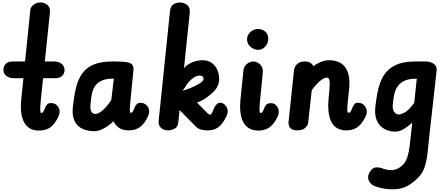

<svg xmlns="http://www.w3.org/2000/svg" viewBox="-20 -1024 3488 1508"><path d="M218 -944.5Q220 -968 242.8 -986.2Q265.5 -1004.5 298.5 -1004.5Q331 -1004.5 353.2 -984.5Q375.5 -964.5 372.5 -930L332 -541H405Q442 -541 464.5 -522Q487 -503 487 -475Q487 -446.5 468.5 -428.2Q450 -410 413 -410H318.5L301 -243.5Q298 -213 296.8 -192.5Q295.5 -172 296 -159.8Q296.5 -147.5 298.2 -142Q300 -136.5 303.5 -136.5Q314 -136.5 321 -148.5Q328 -160.5 333 -174.2Q338 -188 342.5 -194L350.5 -203Q358.5 -213 373 -214Q387.5 -215 401.5 -212Q418 -207 430 -193.5Q442 -180 447 -162.5Q449.5 -148 446.2 -130.2Q443 -112.5 423.5 -79.5Q398 -36.5 365.5 -17.5Q333 1.5 287 1.5Q241 1.5 211.5 -17.5Q182 -36.5 166 -69.8Q150 -103 145.8 -146.5Q141.5 -190 146.5 -239.5L164 -410H87.5Q51 -410 29 -428.2Q7 -446.5 7 -475Q7 -503 25 -522Q43 -541 80 -541H177Z M1027.5 -466 1013 -321.5Q1008 -268.5 1004.5 -233Q1001 -197.5 1000 -176.5Q999 -155.5 1000.5 -146.8Q1002 -138 1006.5 -138Q1017 -138 1024 -150Q1031 -162 1036 -175.8Q1041 -189.5 1045.5 -195L1053.5 -204.5Q1062 -214.5 1076.2 -216Q1090.5 -217.5 1104.5 -213.5Q1121 -208.5 1133.5 -195Q1146 -181.5 1150 -164Q1153.5 -150 1149.8 -132Q1146 -114 1126.5 -80.5Q1101 -38 1068.5 -19Q1036 0 990 0Q944.5 0 915.8 -19.5Q887 -39 871 -71.5Q835.5 -37 795 -15.2Q754.5 6.5 720.5 6.5Q687.5 6.5 655 -2.2Q622.5 -11 597 -32.2Q571.5 -53.5 558.8 -91Q546 -128.5 552.5 -186Q559.5 -251 570.5 -306.2Q581.5 -361.5 601.5 -405Q621.5 -448.5 654.5 -478.8Q687.5 -509 738 -525Q788.5 -541 861 -541H889.5Q947 -541 978 -535.2Q1009 -529.5 1020 -513.5Q1031 -497.5 1027.5 -466ZM690.5 -200.5Q687 -167 697.5 -148Q708 -129 729.5 -129Q750 -129 781.5 -153.5Q813 -178 854 -237.5L874 -406H866Q814 -406 781.5 -391.8Q749 -377.5 731.2 -354Q713.5 -330.5 705.8 -303Q698 -275.5 695.5 -248.5Q693 -221.5 690.5 -200.5Z M1297.5 0Q1265.5 0 1244 -20.5Q1222.5 -41 1226 -74L1315.5 -939.5Q1319.5 -974.5 1341.5 -989.5Q1363.5 -1004.5 1392.5 -1004.5Q1424.5 -1004.5 1449.5 -985Q1474.5 -965.5 1470.5 -926.5L1425 -488.5Q1438 -505 1455.8 -516.5Q1473.5 -528 1492 -535.5Q1513 -544 1533.5 -547.5Q1554 -551 1569 -551Q1611 -551 1638.5 -532.8Q1666 -514.5 1681 -486.5Q1696 -458.5 1699.8 -428.2Q1703.5 -398 1698 -373.5Q1689 -333.5 1653.8 -300Q1618.5 -266.5 1581 -243.5Q1572 -238 1557.8 -231Q1543.5 -224 1527.5 -218.5L1599 -145.5Q1612.5 -131.5 1620 -127.2Q1627.5 -123 1630.5 -123Q1637.5 -123 1645 -137.5Q1652.5 -152 1659 -168.5Q1665.5 -185 1669.5 -190.5L1677 -200Q1685.5 -210.5 1696.5 -215Q1707.5 -219.5 1721.5 -215.5Q1738 -210.5 1750 -197Q1762 -183.5 1767 -166Q1770 -152 1766.5 -134Q1763 -116 1743.5 -82.5Q1718.5 -40 1687.8 -20Q1657 0 1611 0Q1580.5 0 1557 -7Q1533.5 -14 1517 -31L1390.5 -160L1380.5 -62.5Q1377 -28.5 1352.8 -14.2Q1328.5 0 1297.5 0ZM1415.5 -311Q1433.5 -317 1451.5 -323.5Q1469.5 -330 1487 -337.5Q1504.5 -345 1520 -352.5Q1546.5 -366.5 1562.5 -379Q1578.5 -391.5 1578.5 -403.5Q1578.5 -417.5 1570 -424Q1561.5 -430.5 1548 -430.5Q1535 -430.5 1519.2 -424.2Q1503.5 -418 1489 -405.5Q1464.5 -385.5 1448 -361.2Q1431.5 -337 1415.5 -312Z M1892 -471Q1895 -502 1918.8 -521.5Q1942.5 -541 1970 -541Q1999.5 -541 2023.8 -516.8Q2048 -492.5 2044 -454L2031 -320Q2025 -267 2022 -231.5Q2019 -196 2018.2 -175Q2017.5 -154 2019.5 -145.2Q2021.5 -136.5 2026 -136.5Q2036.5 -136.5 2043.5 -148.5Q2050.5 -160.5 2055.5 -174.2Q2060.5 -188 2065 -194L2072.5 -203Q2082.5 -211 2096.2 -213Q2110 -215 2123.5 -212Q2140 -207 2152 -193.5Q2164 -180 2167.5 -162.5Q2171.5 -148 2168.2 -130.2Q2165 -112.5 2145.5 -79.5Q2119.5 -36.5 2086.8 -17.5Q2054 1.5 2009 1.5Q1963 1.5 1933.5 -17.8Q1904 -37 1888 -70.2Q1872 -103.5 1867.8 -147.2Q1863.5 -191 1868.5 -239.5ZM2007.5 -632.5Q1976.5 -632.5 1948.5 -655.5Q1920.5 -678.5 1920.5 -714.5Q1920.5 -748.5 1946.5 -772.5Q1972.5 -796.5 2006.5 -796.5Q2036.5 -796.5 2061.8 -776.8Q2087 -757 2087 -721Q2087 -686 2064.2 -659.2Q2041.5 -632.5 2007.5 -632.5Z M2314 0Q2274.5 0 2259 -20Q2243.5 -40 2246.5 -67.5L2289.5 -476Q2290.5 -485.5 2298 -500.8Q2305.5 -516 2323.5 -528.5Q2341.5 -541 2374 -541Q2399.5 -541 2416.5 -531.5Q2433.5 -522 2440.5 -504.5L2441 -503Q2460 -520 2494.8 -535.5Q2529.5 -551 2565 -551Q2625.5 -551 2663 -524.2Q2700.5 -497.5 2715.2 -445.8Q2730 -394 2721.5 -318.5L2713.5 -246Q2710 -213 2708.5 -191.8Q2707 -170.5 2707.8 -158.8Q2708.5 -147 2711 -142.5Q2713.5 -138 2717.5 -138Q2727.5 -138 2734.5 -149.5Q2741.5 -161 2746.8 -174.8Q2752 -188.5 2756.5 -195L2763 -204.5Q2770.5 -216 2785.5 -216.8Q2800.5 -217.5 2815 -213.5Q2831 -208.5 2842.5 -195Q2854 -181.5 2859 -164Q2863 -150 2859.8 -132Q2856.5 -114 2836 -80.5Q2810.5 -38 2778 -19Q2745.5 0 2700.5 0Q2654.5 0 2625 -19.2Q2595.5 -38.5 2580 -72Q2564.5 -105.5 2560 -149Q2555.5 -192.5 2560 -240.5L2568 -330.5Q2570 -352 2569.8 -371Q2569.5 -390 2564.5 -402.2Q2559.5 -414.5 2547 -414.5Q2525.5 -414.5 2495 -389.2Q2464.5 -364 2428.5 -316L2400 -57Q2398 -40 2377.5 -20Q2357 0 2314 0Z M2928 -186Q2935 -251 2946.8 -306Q2958.5 -361 2979.2 -404.5Q3000 -448 3034 -478.5Q3068 -509 3118.8 -525Q3169.5 -541 3241.5 -541H3327.5Q3348.5 -541 3368.2 -533.2Q3388 -525.5 3400 -510Q3412 -494.5 3409.5 -471L3352 43Q3345 108 3339 168Q3333 228 3318.2 278.8Q3303.5 329.5 3269 366.5Q3226 411.5 3178.5 437.2Q3131 463 3067.5 463Q3011.5 463 2967 451.5Q2922.5 440 2906 429Q2894 421 2883.5 406.5Q2873 392 2871.5 371.5Q2870 351 2884 326.5Q2905.5 291 2936.2 290.5Q2967 290 2994.5 303Q3002.5 306 3020 309Q3037.5 312 3053 312Q3077.5 312 3101.2 301.2Q3125 290.5 3145.5 269Q3168.5 245.5 3180 208.2Q3191.5 171 3197.2 125.2Q3203 79.5 3208 31L3217.5 -60Q3187 -32.5 3152.5 -11.2Q3118 10 3081.5 10Q3055.5 10 3026.5 0.8Q2997.5 -8.5 2972.8 -30.5Q2948 -52.5 2935 -90.5Q2922 -128.5 2928 -186ZM3064.5 -200.5Q3062 -167 3075.5 -146Q3089 -125 3110.5 -125Q3131 -125 3162.2 -143Q3193.5 -161 3233.5 -216.5L3253.5 -406H3248Q3195.5 -406 3162 -391.8Q3128.5 -377.5 3109.8 -354Q3091 -330.5 3082.2 -303Q3073.5 -275.5 3070.2 -248.5Q3067 -221.5 3064.5 -200.5Z"/></svg>

Font: Edu NSW ACT Hand Pre
Style: Regular
Weight: 400
Designer: Tina and Corey Anderson, Eben Sorkin, Mirko Velimirovic
Foundry: Sorkin Type Co.
Version: Version 2.000